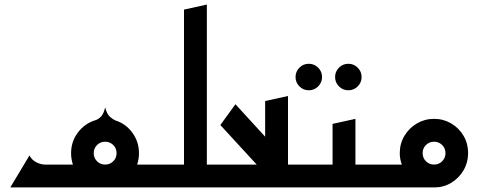

<svg xmlns="http://www.w3.org/2000/svg" viewBox="-20 -820 2093 840"><path d="M25 0 109 -140Q119 -120 139 -110Q159 -100 177 -100H299Q291 -124 291 -150Q291 -201 321 -240.5Q351 -280 397 -294Q408 -297 420.5 -308.5Q433 -320 440 -350Q448 -320 461.5 -308.5Q475 -297 485 -293Q530 -279 559 -239.5Q588 -200 588 -150Q588 -124 580 -100H705V0ZM440 -100Q461 -100 475.5 -114.5Q490 -129 490 -150Q490 -171 475.5 -185.5Q461 -200 440 -200Q419 -200 404.5 -185.5Q390 -171 390 -150Q390 -129 404.5 -114.5Q419 -100 440 -100Z M665 0V-100H785V-778L885 -800V-100H1005V0H849Q847 0 846 0Q845 0 845 0Z M965 0V-100H1103L944 -273L1010 -364L1140 -222V-378L1240 -400V-100H1355V0Z M1504 -425Q1480 -425 1463 -442Q1446 -459 1446 -483Q1446 -507 1463 -524Q1480 -541 1504 -541Q1528 -541 1545 -524Q1562 -507 1562 -483Q1562 -459 1545 -442Q1528 -425 1504 -425ZM1331 -425Q1307 -425 1290 -442Q1273 -459 1273 -483Q1273 -507 1290 -524Q1307 -541 1331 -541Q1355 -541 1372 -524Q1389 -507 1389 -483Q1389 -459 1372 -442Q1355 -425 1331 -425Z M1315 0V-100H1435V-278L1535 -300V-100H1655V0H1499Q1497 0 1496 0Q1495 0 1495 0Z M1615 0V-100H1738Q1729 -124 1729 -150Q1729 -192 1749.5 -226Q1770 -260 1804 -280Q1838 -300 1879 -300Q1920 -300 1954 -280Q1988 -260 2008 -226Q2028 -192 2028 -150Q2028 -109 2008 -75Q1988 -41 1954.5 -20.5Q1921 0 1880 0ZM1879 -100Q1900 -100 1914.5 -114.5Q1929 -129 1929 -150Q1929 -171 1914.5 -185.5Q1900 -200 1879 -200Q1858 -200 1843.5 -185.5Q1829 -171 1829 -150Q1829 -129 1843.5 -114.5Q1858 -100 1879 -100Z"/></svg>

Font: Reem Kufi Ink
Style: Regular
Weight: 400
Designer: Khaled Hosny
Version: Version 1.7